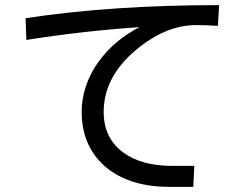

<svg xmlns="http://www.w3.org/2000/svg" viewBox="-20 -650 960 750"><path d="M642 80Q493 80 401 9Q299 -72 299 -214Q299 -264 316 -314.5Q333 -365 365 -409Q426 -493 525 -544Q304 -529 83 -494L80 -579Q417 -630 836 -630L831 -549Q785 -552 746 -552Q626 -552 509 -453Q385 -348 385 -213Q385 -110 462 -54Q533 -2 653 -2H739L735 80Z"/></svg>

Font: LINE Seed Sans KR Regular
Style: Regular
Weight: 400
Designer: LINE VX Design & Sandoll Inc & Dalton Maag Ltd
Foundry: Sandoll Inc.
Version: Version 1.000